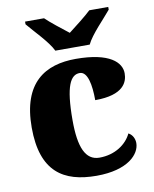

<svg xmlns="http://www.w3.org/2000/svg" viewBox="-86 -831 726 907"><g transform="rotate(-10 276.5 -378.0)"><path d="M214 -606H379C400 -651 465 -715 496 -753V-766H405C384 -745 326 -700 296 -677C266 -700 209 -745 188 -766H97V-753C128 -715 193 -651 214 -606ZM304 10C455 10 515 -57 515 -110C515 -128 507 -150 486 -161C463 -112 407 -72 332 -72C265 -72 237 -138 237 -268C237 -433 265 -482 309 -482C347 -482 359 -416 359 -343C497 -343 518 -403 518 -444C518 -496 465 -551 302 -551C156 -551 41 -484 41 -267C41 -55 146 10 304 10Z"/></g></svg>

Font: Noto Serif Malayalam Black
Style: Regular
Weight: 900
Designer: Indian type Foundry, Jelle Bosma, Monotype Design Team
Foundry: Monotype Imaging Inc.
Version: Version 2.104